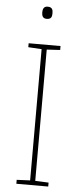

<svg xmlns="http://www.w3.org/2000/svg" viewBox="-61 -1005 404 972"><g transform="rotate(5 141.5 -519.5)"><path d="M141 -973C121 -973 116 -958 116 -942C116 -925 121 -911 141 -911C165 -911 168 -925 168 -942C168 -958 165 -973 141 -973ZM223 -66V-86L155 -89V-756L223 -760V-780H61V-760L129 -756V-89L61 -86V-66Z"/></g></svg>

Font: Noto Sans Malayalam UI Thin
Style: Regular
Weight: 100
Designer: Jelle Bosma - Monotype Design Team
Foundry: Monotype Imaging Inc.
Version: Version 2.104